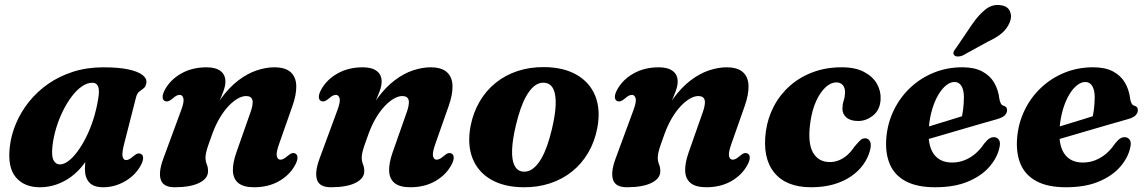

<svg xmlns="http://www.w3.org/2000/svg" viewBox="-20 -756 4714 789"><path d="M489.8 -163.4Q480.4 -126.5 483.9 -112.3Q487.4 -98.2 498 -98.2Q504.6 -98.2 511.2 -101.8Q517.8 -105.4 527.9 -113.9Q538.7 -123.1 545.7 -124.9Q552.7 -126.8 559.4 -123.3Q567.7 -119 568.1 -107.4Q568.6 -95.8 559.3 -78Q537.7 -36.8 494.7 -11.6Q451.8 13.5 404.4 13.5Q364.4 13.5 346.6 -6.5Q328.9 -26.5 328.9 -61.8Q328.9 -74 330.2 -87.6Q331.5 -101.3 334.3 -117.5Q337.1 -133.7 341.8 -153Q346.5 -172.3 353.2 -195.7L365.7 -163.3Q348.2 -108.8 314.2 -69Q280.2 -29.2 236.2 -7.9Q192.2 13.5 143.8 13.5Q79.5 13.5 45 -27.6Q10.5 -68.7 20.3 -152.9Q25.8 -201.3 45.7 -248.5Q65.6 -295.8 98.9 -337.5Q132.2 -379.3 177.8 -411.1Q223.4 -443 280.5 -461.2Q337.5 -479.4 404.4 -479.4Q466.3 -479.4 506.3 -471Q546.4 -462.6 565.1 -448.2Q583.9 -433.9 581.5 -416.1Q579.5 -400.5 570.7 -393.6Q562 -386.7 552.7 -379.8Q543.5 -372.9 539.2 -356.9ZM195.6 -156.1Q191 -113.6 200.2 -96.9Q209.5 -80.3 225.7 -80.3Q242.3 -80.3 260.7 -93.9Q279.2 -107.6 297.8 -132.6Q316.5 -157.6 333.4 -191.1Q350.3 -224.7 363.4 -265.2Q376.4 -305.7 383.5 -350Q389.6 -384.6 383.3 -400.3Q377 -416 360.1 -416Q338 -416 316.1 -400.7Q294.2 -385.4 274.3 -358.9Q254.4 -332.3 237.9 -298.7Q221.4 -265.1 210.5 -228.4Q199.6 -191.7 195.6 -156.1Z M657 -341Q648.7 -345.3 648.3 -356.9Q647.8 -368.5 657.1 -386.3Q679.5 -428.3 724.5 -453.8Q769.4 -479.4 828.8 -479.4Q866 -479.4 886.1 -464.3Q906.3 -449.2 906.3 -420.5Q906.3 -403.4 898.5 -382.2Q890.8 -361 879.6 -336.1Q868.4 -311.2 856.8 -282.8Q845.2 -254.5 837.8 -223L825.8 -233.1Q853.1 -302.9 887.7 -350.3Q922.3 -397.8 960.2 -426.2Q998.1 -454.7 1035.7 -467Q1073.4 -479.4 1106.5 -479.4Q1152.9 -479.4 1174.7 -459.2Q1196.6 -439.1 1197.5 -403.2Q1198.4 -367.4 1181.7 -320.2L1126.7 -163.8Q1114 -128 1117.6 -113.9Q1121.2 -99.8 1132.3 -99.8Q1138.7 -99.8 1145.4 -103.3Q1152.2 -106.9 1162.3 -115.5Q1173.1 -124.7 1180.1 -126.5Q1187.1 -128.4 1193.8 -124.9Q1202.1 -120.6 1202.5 -109Q1203 -97.4 1193.7 -79.6Q1171.7 -37.6 1127.3 -12Q1083 13.5 1024.4 13.5Q980.4 13.5 959.3 -4Q938.2 -21.6 937.1 -53.8Q936.1 -86 951.2 -129.1L1006.7 -287Q1021.4 -325.6 1017.5 -343.5Q1013.6 -361.3 991.2 -361.3Q975.6 -361.3 957.2 -351Q938.8 -340.6 920 -321.1Q901.3 -301.6 884.2 -273.4Q867.1 -245.1 853.6 -209Q844 -182.7 837.4 -163.7Q830.8 -144.8 827.6 -131.6Q824.5 -118.5 824.5 -108.6Q824.5 -93.2 829.7 -80.8Q834.9 -68.5 834.9 -52.2Q834.9 -22.4 798.6 -4.4Q762.3 13.5 697.7 13.5Q650.9 13.5 640.7 -17.4Q630.5 -48.4 651.2 -104.4L724.1 -302.1Q737.5 -337.9 733.6 -352Q729.7 -366.1 718.5 -366.1Q712.2 -366.1 705.4 -362.8Q698.6 -359.4 688.5 -350.4Q677.7 -341.6 670.7 -339.8Q663.7 -337.9 657 -341Z M1299 -341Q1290.7 -345.3 1290.3 -356.9Q1289.8 -368.5 1299.1 -386.3Q1321.5 -428.3 1366.5 -453.8Q1411.4 -479.4 1470.8 -479.4Q1508 -479.4 1528.1 -464.3Q1548.3 -449.2 1548.3 -420.5Q1548.3 -403.4 1540.5 -382.2Q1532.8 -361 1521.6 -336.1Q1510.4 -311.2 1498.8 -282.8Q1487.2 -254.5 1479.8 -223L1467.8 -233.1Q1495.1 -302.9 1529.7 -350.3Q1564.3 -397.8 1602.2 -426.2Q1640.1 -454.7 1677.7 -467Q1715.4 -479.4 1748.5 -479.4Q1794.9 -479.4 1816.7 -459.2Q1838.6 -439.1 1839.5 -403.2Q1840.4 -367.4 1823.7 -320.2L1768.7 -163.8Q1756 -128 1759.6 -113.9Q1763.2 -99.8 1774.3 -99.8Q1780.7 -99.8 1787.4 -103.3Q1794.2 -106.9 1804.3 -115.5Q1815.1 -124.7 1822.1 -126.5Q1829.1 -128.4 1835.8 -124.9Q1844.1 -120.6 1844.5 -109Q1845 -97.4 1835.7 -79.6Q1813.7 -37.6 1769.3 -12Q1725 13.5 1666.4 13.5Q1622.4 13.5 1601.3 -4Q1580.2 -21.6 1579.1 -53.8Q1578.1 -86 1593.2 -129.1L1648.7 -287Q1663.4 -325.6 1659.5 -343.5Q1655.6 -361.3 1633.2 -361.3Q1617.6 -361.3 1599.2 -351Q1580.8 -340.6 1562 -321.1Q1543.3 -301.6 1526.2 -273.4Q1509.1 -245.1 1495.6 -209Q1486 -182.7 1479.4 -163.7Q1472.8 -144.8 1469.6 -131.6Q1466.5 -118.5 1466.5 -108.6Q1466.5 -93.2 1471.7 -80.8Q1476.9 -68.5 1476.9 -52.2Q1476.9 -22.4 1440.6 -4.4Q1404.3 13.5 1339.7 13.5Q1292.9 13.5 1282.7 -17.4Q1272.5 -48.4 1293.2 -104.4L1366.1 -302.1Q1379.5 -337.9 1375.6 -352Q1371.7 -366.1 1360.5 -366.1Q1354.2 -366.1 1347.4 -362.8Q1340.6 -359.4 1330.5 -350.4Q1319.7 -341.6 1312.7 -339.8Q1305.7 -337.9 1299 -341Z M2216.2 -480.2Q2295.2 -479.7 2349.1 -449Q2403 -418.3 2425.9 -362.4Q2448.9 -306.6 2434.5 -230Q2423.8 -173.8 2397.2 -128.5Q2370.6 -83.1 2330.8 -51.2Q2291 -19.3 2240.3 -2.6Q2189.6 14.1 2130.6 13.5Q2052.1 12.9 1998.4 -17.8Q1944.8 -48.4 1922.2 -104.5Q1899.6 -160.6 1913.5 -236.7Q1924.3 -293 1950.8 -338.3Q1977.2 -383.6 2016.8 -415.5Q2056.4 -447.4 2106.9 -464.1Q2157.4 -480.8 2216.2 -480.2ZM2125.3 -51.3Q2139.9 -48.9 2153.7 -54Q2167.5 -59.2 2180.5 -72.3Q2193.6 -85.4 2205.6 -106.3Q2217.5 -127.2 2228.1 -156.9Q2238.7 -186.5 2247.8 -224.6Q2262.1 -284.9 2263.5 -326Q2264.8 -367.1 2254.2 -389.5Q2243.7 -411.8 2221.5 -415.4Q2207 -417.8 2193.4 -412.7Q2179.8 -407.5 2166.9 -394.4Q2154 -381.3 2142.1 -360.4Q2130.3 -339.5 2119.8 -309.8Q2109.3 -280.2 2100.2 -242.1Q2085.9 -182.2 2084.4 -140.9Q2083 -99.6 2093.5 -77.3Q2104 -55 2125.3 -51.3Z M2515.5 -341Q2507.2 -345.3 2506.8 -356.9Q2506.3 -368.5 2515.6 -386.3Q2538 -428.3 2583 -453.8Q2627.9 -479.4 2687.3 -479.4Q2724.5 -479.4 2744.6 -464.3Q2764.8 -449.2 2764.8 -420.5Q2764.8 -403.4 2757 -382.2Q2749.3 -361 2738.1 -336.1Q2726.9 -311.2 2715.3 -282.8Q2703.7 -254.5 2696.3 -223L2684.3 -233.1Q2711.6 -302.9 2746.2 -350.3Q2780.8 -397.8 2818.7 -426.2Q2856.6 -454.7 2894.2 -467Q2931.9 -479.4 2965 -479.4Q3011.4 -479.4 3033.2 -459.2Q3055.1 -439.1 3056 -403.2Q3056.9 -367.4 3040.2 -320.2L2985.2 -163.8Q2972.5 -128 2976.1 -113.9Q2979.7 -99.8 2990.8 -99.8Q2997.2 -99.8 3003.9 -103.3Q3010.7 -106.9 3020.8 -115.5Q3031.6 -124.7 3038.6 -126.5Q3045.6 -128.4 3052.3 -124.9Q3060.6 -120.6 3061 -109Q3061.5 -97.4 3052.2 -79.6Q3030.2 -37.6 2985.8 -12Q2941.5 13.5 2882.9 13.5Q2838.9 13.5 2817.8 -4Q2796.7 -21.6 2795.6 -53.8Q2794.6 -86 2809.7 -129.1L2865.2 -287Q2879.9 -325.6 2876 -343.5Q2872.1 -361.3 2849.7 -361.3Q2834.1 -361.3 2815.7 -351Q2797.3 -340.6 2778.5 -321.1Q2759.8 -301.6 2742.7 -273.4Q2725.6 -245.1 2712.1 -209Q2702.5 -182.7 2695.9 -163.7Q2689.3 -144.8 2686.1 -131.6Q2683 -118.5 2683 -108.6Q2683 -93.2 2688.2 -80.8Q2693.4 -68.5 2693.4 -52.2Q2693.4 -22.4 2657.1 -4.4Q2620.8 13.5 2556.2 13.5Q2509.4 13.5 2499.2 -17.4Q2489 -48.4 2509.7 -104.4L2582.6 -302.1Q2596 -337.9 2592.1 -352Q2588.2 -366.1 2577 -366.1Q2570.7 -366.1 2563.9 -362.8Q2557.1 -359.4 2547 -350.4Q2536.2 -341.6 2529.2 -339.8Q2522.2 -337.9 2515.5 -341Z M3416.6 -417.4Q3394.7 -417.4 3373 -397.8Q3351.4 -378.2 3334.4 -341.8Q3317.4 -305.4 3310 -253.9Q3298.1 -169.8 3320.5 -129.8Q3342.9 -89.9 3390.3 -90Q3410 -90.1 3428 -97.5Q3446.1 -104.9 3462 -119Q3478 -133.1 3490.8 -152.8Q3505.9 -170.4 3514.8 -179.2Q3523.7 -188.1 3536.3 -187.7Q3549 -187.3 3555.3 -174.4Q3561.7 -161.6 3554.9 -137Q3546.9 -107 3527.5 -79.8Q3508.1 -52.6 3477.7 -31.6Q3447.3 -10.5 3406.1 1.5Q3364.9 13.5 3312.9 13.5Q3210.5 13.5 3161.4 -47.1Q3112.3 -107.7 3127.3 -216.7Q3135 -271.6 3160.1 -319.4Q3185.2 -367.2 3225.9 -403.2Q3266.5 -439.2 3320.4 -459.3Q3374.3 -479.5 3439.1 -479.5Q3494.7 -479.5 3530.6 -460.5Q3566.6 -441.5 3583.6 -411.6Q3600.7 -381.6 3598.7 -347.5Q3596.7 -305 3568.3 -281.9Q3540 -258.8 3506.8 -258.8Q3474.7 -258.8 3458 -273.4Q3441.4 -287.9 3441.8 -310.4Q3442.2 -328.1 3447.2 -343Q3452.2 -357.9 3452.6 -376.4Q3453 -394.3 3443.6 -405.9Q3434.2 -417.4 3416.6 -417.4Z M3707.7 -209.1Q3707.7 -209.1 3725 -214.4Q3742.4 -219.8 3770.2 -228.2Q3798.1 -236.6 3830.2 -246.5Q3862.3 -256.4 3893.1 -265.8Q3923.9 -275.2 3946.2 -282.4L3929 -262.4Q3934.3 -279.8 3937.5 -303.5Q3940.7 -327.2 3941.1 -356.9Q3941.1 -385.4 3931.1 -402.3Q3921.1 -419.1 3902.5 -419.1Q3885.6 -419.1 3868.5 -405.7Q3851.5 -392.3 3836.6 -367.6Q3821.8 -343 3811.3 -308.8Q3800.8 -274.7 3797 -232.9Q3791 -161.4 3816 -124.7Q3841 -88.1 3892.5 -88.1Q3919.8 -88.1 3943.8 -97.7Q3967.8 -107.3 3988.2 -124.6Q4008.6 -142 4023.9 -165.4Q4037 -181.4 4045.9 -187Q4054.8 -192.7 4065.4 -192.3Q4077.8 -191.9 4085.2 -181.1Q4092.6 -170.3 4086.4 -146.5Q4076.7 -105.4 4044.1 -68.7Q4011.6 -32.1 3956.5 -9.3Q3901.5 13.5 3822.8 13.5Q3748.1 13.5 3701.8 -11.4Q3655.5 -36.3 3636.3 -82Q3617.1 -127.8 3622.3 -190.5Q3627.6 -250.9 3653.1 -303.3Q3678.5 -355.8 3720.4 -395.3Q3762.3 -434.9 3816.9 -457.2Q3871.5 -479.5 3934.7 -479.5Q3984.5 -479.5 4016.5 -462.3Q4048.6 -445.2 4065.5 -416Q4082.4 -386.9 4086.8 -349.9Q4088.4 -339.7 4092.2 -331.9Q4096.1 -324 4102.9 -322Q4110.3 -320.1 4114.3 -315.7Q4118.4 -311.3 4118.4 -303.2Q4118.4 -292.3 4109.6 -282.7Q4100.9 -273.1 4076.8 -266.2Q4054 -259.8 4018.6 -249.6Q3983.2 -239.3 3942.1 -227.4Q3901 -215.4 3860.4 -203.5Q3819.9 -191.5 3786.3 -181.9Q3752.8 -172.3 3732.6 -166.3Q3712.4 -160.3 3712.4 -160.3ZM3976.9 -659.1Q4003.5 -697 4031 -718.2Q4058.6 -739.4 4091.3 -734.7Q4120.7 -731.3 4130.1 -709.7Q4139.6 -688.1 4129.4 -664.4Q4118.7 -638.1 4097 -619.7Q4075.3 -601.3 4038.1 -584.1L3935.2 -527.5Q3924.8 -523.6 3915 -523.8Q3905.2 -524.1 3900.9 -529.7Q3895.6 -536.5 3899.5 -544.5Q3903.5 -552.5 3910.4 -561Z M4245.2 -209.1Q4245.2 -209.1 4262.5 -214.4Q4279.9 -219.8 4307.7 -228.2Q4335.6 -236.6 4367.7 -246.5Q4399.8 -256.4 4430.6 -265.8Q4461.4 -275.2 4483.7 -282.4L4466.5 -262.4Q4471.8 -279.8 4475 -303.5Q4478.2 -327.2 4478.6 -356.9Q4478.6 -385.4 4468.6 -402.3Q4458.6 -419.1 4440 -419.1Q4423.1 -419.1 4406 -405.7Q4389 -392.3 4374.1 -367.6Q4359.3 -343 4348.8 -308.8Q4338.3 -274.7 4334.5 -232.9Q4328.5 -161.4 4353.5 -124.7Q4378.5 -88.1 4430 -88.1Q4457.3 -88.1 4481.3 -97.7Q4505.3 -107.3 4525.7 -124.6Q4546.1 -142 4561.4 -165.4Q4574.5 -181.4 4583.4 -187Q4592.3 -192.7 4602.9 -192.3Q4615.3 -191.9 4622.7 -181.1Q4630.1 -170.3 4623.9 -146.5Q4614.2 -105.4 4581.6 -68.7Q4549.1 -32.1 4494 -9.3Q4439 13.5 4360.3 13.5Q4285.6 13.5 4239.3 -11.4Q4193 -36.3 4173.8 -82Q4154.6 -127.8 4159.8 -190.5Q4165.1 -250.9 4190.6 -303.3Q4216 -355.8 4257.9 -395.3Q4299.8 -434.9 4354.4 -457.2Q4409 -479.5 4472.2 -479.5Q4522 -479.5 4554 -462.3Q4586.1 -445.2 4603 -416Q4619.9 -386.9 4624.3 -349.9Q4625.9 -339.7 4629.7 -331.9Q4633.6 -324 4640.4 -322Q4647.8 -320.1 4651.8 -315.7Q4655.9 -311.3 4655.9 -303.2Q4655.9 -292.3 4647.1 -282.7Q4638.4 -273.1 4614.3 -266.2Q4591.5 -259.8 4556.1 -249.6Q4520.7 -239.3 4479.6 -227.4Q4438.5 -215.4 4397.9 -203.5Q4357.4 -191.5 4323.8 -181.9Q4290.3 -172.3 4270.1 -166.3Q4249.9 -160.3 4249.9 -160.3Z"/></svg>

Font: Fraunces Wonky
Style: Italic
Weight: 900
Italic angle: -16°
Version: Version 1.000;[b76b70a41]